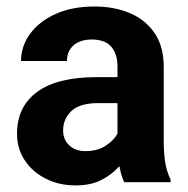

<svg xmlns="http://www.w3.org/2000/svg" viewBox="-20 -558 575 588"><path d="M360.4 0Q351.1 -19 345.7 -49.3Q324.7 -24.9 292 -7.6Q259.3 9.8 211.4 9.8Q161.1 9.8 120.4 -10.7Q79.6 -31.2 55.9 -66.9Q32.2 -102.5 32.2 -148.4Q32.2 -231.4 93.8 -276.6Q155.3 -321.8 276.9 -321.8H339.8V-354.5Q339.8 -392.1 321 -414.6Q302.2 -437 261.2 -437Q225.6 -437 205.3 -419.2Q185.1 -401.4 185.1 -371.1H44.4Q44.4 -416.5 72 -454.3Q99.6 -492.2 150.1 -515.1Q200.7 -538.1 269 -538.1Q330.1 -538.1 378.2 -517.6Q426.3 -497.1 453.9 -456.1Q481.4 -415 481.4 -353.5V-127.4Q481.4 -84 486.8 -56.2Q492.2 -28.3 502.4 -8.3V0ZM242.2 -95.2Q278.3 -95.2 303.7 -111.8Q329.1 -128.4 339.8 -148.9V-242.2H280.8Q224.6 -242.2 199 -218.3Q173.3 -194.3 173.3 -158.2Q173.3 -130.9 191.9 -113Q210.4 -95.2 242.2 -95.2Z"/></svg>

Font: Vazirmatn RD FD
Style: Bold
Weight: 700
Designer: Saber Rastikerdar
Foundry: Saber Rastikerdar
Version: Version 33.003